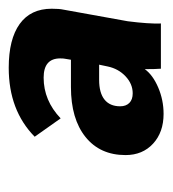

<svg xmlns="http://www.w3.org/2000/svg" viewBox="2 -748 386 429"><g transform="rotate(-90 194.5 -534.0)"><path d="M62 -446Q62 -503 102.5 -535.5Q143 -568 214 -568H275L277 -580Q278 -584 278 -592Q278 -629 235 -629Q184 -629 144 -591L103 -649Q162 -707 257 -707Q321 -707 355 -682.5Q389 -658 389 -611Q389 -594 387 -585L361 -441Q355 -394 356 -367H255Q254 -378 254 -403Q241 -385 213 -373Q185 -361 154 -361Q113 -361 87.5 -384.5Q62 -408 62 -446ZM260 -486 264 -505H230Q201 -505 186 -493Q171 -481 171 -458Q171 -445 178.5 -437.5Q186 -430 200 -430Q221 -430 238 -446Q255 -462 260 -486Z"/></g></svg>

Font: Sarabun ExtraBold
Style: Italic
Weight: 800
Italic angle: -10°
Designer: Suppakit Chalermlarp | Katatrad Co.,Ltd.
Foundry: Cadson Demak Co.,Ltd.
Version: Version 1.000; ttfautohint (v1.6)